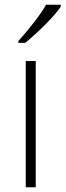

<svg xmlns="http://www.w3.org/2000/svg" viewBox="-20 -786 275 806"><path d="M57 -606H86C153 -662 212 -723 235 -758V-766H173C156 -733 104 -665 57 -614ZM88 0H130V-530H88Z"/></svg>

Font: Kathrein 35 Thin
Style: Regular
Weight: 250
Designer: Lazydogs Typefoundry, based on Open Sans by Ascender Corporation
Foundry: Lazydogs Typefoundry
Version: Version 1.003;PS 001.003;hotconv 1.0.88;makeotf.lib2.5.64775